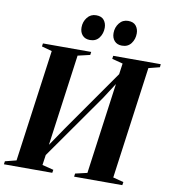

<svg xmlns="http://www.w3.org/2000/svg" viewBox="-115 -1048 1011 1134"><g transform="rotate(10 391.0 -481.0)"><path d="M-14.5 0 -12 -18.5 55 -35.5 147.5 -707.5 86 -724.5 88.5 -743H378L375.5 -724.5L302.5 -707.5L220.5 -109.5L197.5 -115.5L300.5 -267L595 -687.5L558.5 -608L572.5 -707.5L507.5 -724.5L510 -743H795L793.5 -724.5L727 -707.5L635 -35.5L698.5 -19L695.5 0H406.5L409 -19L480 -35.5L558.5 -609L585 -628.5L495 -489L184 -46.5L227 -150.5L210.5 -35.5L278.5 -18.5L275.5 0ZM358 -811Q329 -811 312.8 -829Q296.5 -847 296.5 -876Q296.5 -910 316.8 -935.8Q337 -961.5 370 -961.5Q402.5 -961.5 417.2 -942.5Q432 -923.5 432 -897Q432 -862.5 413 -836.8Q394 -811 358 -811ZM550 -811Q521 -811 504.8 -829Q488.5 -847 488.5 -876Q488.5 -910 508.8 -935.8Q529 -961.5 562 -961.5Q594 -961.5 609 -942.5Q624 -923.5 624 -897Q624 -862.5 604.8 -836.8Q585.5 -811 550 -811Z"/></g></svg>

Font: Merriweather 144pt
Style: Bold Italic
Weight: 700
Italic angle: -7.8°
Version: Version 2.101